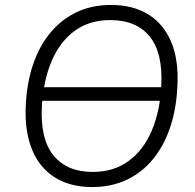

<svg xmlns="http://www.w3.org/2000/svg" viewBox="-20 -747 786 775"><path d="M122 -340 130 -395H672L664 -340ZM351 8Q264 8 202 -30.5Q140 -69 109.5 -143Q79 -217 84 -321Q88 -411 113 -485.5Q138 -560 182.5 -614Q227 -668 288.5 -697.5Q350 -727 428 -727Q517 -727 579 -688.5Q641 -650 671.5 -576.5Q702 -503 696 -398Q692 -308 667 -233.5Q642 -159 598 -105Q554 -51 492 -21.5Q430 8 351 8ZM354 -53Q439 -53 499 -97Q559 -141 592.5 -219.5Q626 -298 631 -401Q638 -534 584 -600Q530 -666 425 -666Q341 -666 281.5 -622.5Q222 -579 188.5 -500.5Q155 -422 149 -318Q142 -185 196.5 -119Q251 -53 354 -53Z"/></svg>

Font: Nunitoga
Style: Light Italic
Weight: 300
Italic angle: -9°
Designer: Vernon Adams
Foundry: Vernon Adams
Version: Version 1.0